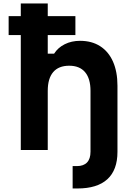

<svg xmlns="http://www.w3.org/2000/svg" viewBox="-20 -868 790 1111"><path d="M100.3 -848H256.3V-557.3H292.9Q315.2 -592.5 354.6 -612.1Q393.9 -631.8 443.2 -631.8Q510.9 -631.8 559.4 -600.8Q608 -569.8 633.9 -511.4Q659.7 -452.9 659.7 -372.1V0H503.7V-342.1Q503.7 -413.2 472.3 -450.4Q440.9 -487.7 380.3 -487.7Q319.2 -487.7 287.7 -450.7Q256.3 -413.8 256.3 -342.1V0H100.3ZM30 -774.6H416.3V-664.9H30ZM400.3 93.1H424.9Q463.7 93.1 483.7 72Q503.7 51 503.7 9.9V0L581.7 -20L659.7 0V10.4Q659.7 115.7 601.2 169.1Q542.7 222.6 428.2 222.6H400.3Z"/></svg>

Font: Martian Mono VF sWd Rg
Style: Regular
Weight: 400
Width: 6
Monospace: yes
Designer: Roman Shamin
Foundry: Evil Martians
Version: Version 1.100